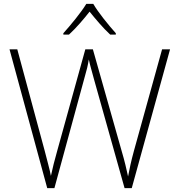

<svg xmlns="http://www.w3.org/2000/svg" viewBox="-20 -968 921 988"><path d="M460 -948H424C399 -906 343 -838 306 -797V-790H335C372 -824 412 -871 441 -908C471 -871 510 -824 547 -790H576V-797C539 -838 484 -906 460 -948ZM855 -714H814L669 -191C654 -136 647 -102 639 -60C630 -101 622 -137 606 -191L458 -714H419L275 -194C260 -142 251 -104 242 -63C234 -104 223 -140 210 -192L69 -714H29L223 0H260L417 -576C426 -606 432 -631 437 -662C444 -629 453 -601 464 -559L621 0H658Z"/></svg>

Font: Noto Sans Myanmar ExtraLight
Style: Regular
Weight: 200
Designer: Monotype Design Team
Foundry: Monotype Imaging Inc.
Version: Version 2.107